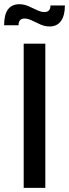

<svg xmlns="http://www.w3.org/2000/svg" viewBox="-47 -912 335 932"><path d="M68 0V-700H173V0ZM194 -783.5Q171.5 -783.5 149.8 -793Q128 -802.5 108.5 -812.2Q89 -822 72.5 -822Q43 -822 43 -789.5H-27Q-27 -891.5 47 -891.5Q69.5 -891.5 91.2 -882Q113 -872.5 132.5 -863Q152 -853.5 168.5 -853.5Q198 -853.5 198 -885.5H268Q268 -836.5 249 -810Q230 -783.5 194 -783.5Z"/></svg>

Font: Cabin Condensed Medium
Style: Regular
Weight: 500
Width: 3
Designer: Pablo Impallari
Foundry: Pablo Impallari. http://www.impallari.com Igino Marini. http://www.ikern.com
Version: Version 3.001; ttfautohint (v1.8.3)